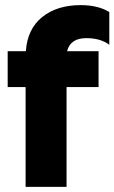

<svg xmlns="http://www.w3.org/2000/svg" viewBox="-20 -730 447 750"><path d="M407 -683V-555Q373 -581 317 -581Q255 -581 242 -530H365V-390H240V0H80V-390H10V-530H81Q87 -617 145 -663.5Q203 -710 295 -710Q363 -710 407 -683Z"/></svg>

Font: Roundo
Style: Bold
Weight: 700
Designer: Namrata Goyal (Gurmukhi), Shiva Nallaperumal (Latin)
Foundry: Indian Type Foundry
Version: Version 1.000;PS 1.0;hotconv 1.0.88;makeotf.lib2.5.647800